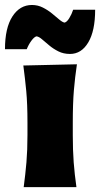

<svg xmlns="http://www.w3.org/2000/svg" viewBox="-60 -770 411 790"><path d="M37.5 0Q44.5 -52.5 48.8 -102.2Q53 -152 53 -214.5V-264.5Q53 -343 48 -395.5Q43 -448 36 -500.5L256.5 -505.5Q248.5 -452 244 -398.5Q239.5 -345 239.5 -264.5V-214.5Q239.5 -152 243.2 -102.2Q247 -52.5 254.5 0ZM228 -548Q201.5 -548 180.5 -558.5Q159.5 -569 142.8 -583Q126 -597 113 -608.2Q100 -619.5 90 -620.5Q80.5 -618 69 -602.2Q57.5 -586.5 50 -567.5H-39.5Q-39.5 -655 -9 -702.2Q21.5 -749.5 71.5 -749.5Q95.5 -749.5 116.2 -739Q137 -728.5 154 -714.5Q171 -700.5 184 -689.5Q197 -678.5 205.5 -677Q215 -679 225 -695.2Q235 -711.5 241 -730H331.5Q331.5 -643 303.2 -595.5Q275 -548 228 -548Z"/></svg>

Font: Commissioner Flair ExtraBold
Style: Regular
Weight: 800
Designer: Kostas Bartsokas
Foundry: Kostas Bartsokas
Version: Version 1.000; ttfautohint (v1.8.3)